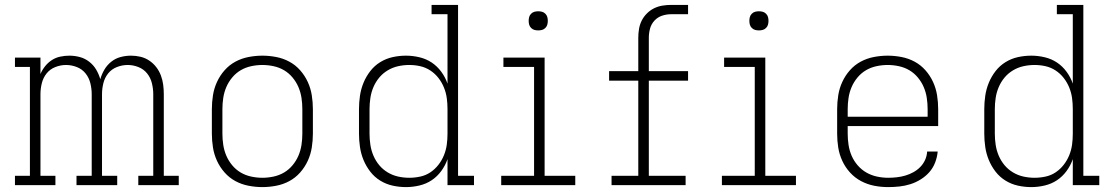

<svg xmlns="http://www.w3.org/2000/svg" viewBox="-20 -755 4540 783"><path d="M41 0V-38H102V-482H41V-520H145V-453Q152 -470 164 -485Q176 -500 191.5 -510Q207 -520 225.5 -524Q244 -528 263 -528Q284 -528 305 -522.5Q326 -517 343.5 -503.5Q361 -490 372 -471.5Q383 -453 389 -432Q395 -453 406 -471.5Q417 -490 434 -503.5Q451 -517 472 -522.5Q493 -528 514 -528Q534 -528 553 -523.5Q572 -519 588.5 -508Q605 -497 617 -481.5Q629 -466 636 -447.5Q643 -429 645.5 -409.5Q648 -390 648 -371V-38H709V0H544V-38H605V-371Q605 -393 599.5 -415.5Q594 -438 580 -455.5Q566 -473 544.5 -481.5Q523 -490 501 -490Q478 -490 456.5 -481.5Q435 -473 421 -455.5Q407 -438 401.5 -415.5Q396 -393 396 -371V-38H458V0H292V-38H354V-371Q354 -393 348.5 -415.5Q343 -438 329 -455.5Q315 -473 293.5 -481.5Q272 -490 249 -490Q227 -490 205.5 -481.5Q184 -473 170 -455.5Q156 -438 150.5 -415.5Q145 -393 145 -371V-38H206V0Z M1050 8Q1022 8 993.5 2.5Q965 -3 940 -16.5Q915 -30 896 -51.5Q877 -73 865 -99Q853 -125 848.5 -153.5Q844 -182 844 -210V-310Q844 -338 848.5 -366.5Q853 -395 865 -421Q877 -447 896 -468.5Q915 -490 940 -503.5Q965 -517 993.5 -522.5Q1022 -528 1050 -528Q1078 -528 1106.5 -522.5Q1135 -517 1160 -503.5Q1185 -490 1204 -468.5Q1223 -447 1235 -421Q1247 -395 1251.5 -366.5Q1256 -338 1256 -310V-210Q1256 -182 1251.5 -153.5Q1247 -125 1235 -99Q1223 -73 1204 -51.5Q1185 -30 1160 -16.5Q1135 -3 1106.5 2.5Q1078 8 1050 8ZM1050 -30Q1073 -30 1096 -35Q1119 -40 1138.5 -51.5Q1158 -63 1173 -81Q1188 -99 1197 -120Q1206 -141 1209.5 -164Q1213 -187 1213 -210V-310Q1213 -333 1209.5 -356Q1206 -379 1197 -400Q1188 -421 1173 -439Q1158 -457 1138.5 -468.5Q1119 -480 1096 -485Q1073 -490 1050 -490Q1027 -490 1004 -485Q981 -480 961.5 -468.5Q942 -457 927 -439Q912 -421 903 -400Q894 -379 890.5 -356Q887 -333 887 -310V-210Q887 -187 890.5 -164Q894 -141 903 -120Q912 -99 927 -81Q942 -63 961.5 -51.5Q981 -40 1004 -35Q1027 -30 1050 -30Z M1636 8Q1608 8 1581 2Q1554 -4 1530.5 -18.5Q1507 -33 1490 -55Q1473 -77 1462.5 -102.5Q1452 -128 1448 -155.5Q1444 -183 1444 -210V-310Q1444 -337 1448 -364.5Q1452 -392 1462.5 -417.5Q1473 -443 1490 -465Q1507 -487 1530.5 -501.5Q1554 -516 1581 -522Q1608 -528 1636 -528Q1663 -528 1690.5 -521.5Q1718 -515 1740.5 -500Q1763 -485 1779.5 -462.5Q1796 -440 1805 -414V-697H1740V-735H1848V-38H1913V0H1805V-106Q1796 -80 1779.5 -57.5Q1763 -35 1740.5 -20Q1718 -5 1690.5 1.5Q1663 8 1636 8ZM1649 -30Q1672 -30 1694.5 -35Q1717 -40 1735.5 -52.5Q1754 -65 1768 -83Q1782 -101 1790.5 -122Q1799 -143 1802 -165Q1805 -187 1805 -210V-310Q1805 -333 1802 -355Q1799 -377 1790.5 -398Q1782 -419 1768 -437Q1754 -455 1735 -467.5Q1716 -480 1694 -485Q1672 -490 1649 -490Q1626 -490 1603.5 -485Q1581 -480 1561 -468Q1541 -456 1526.5 -438.5Q1512 -421 1503 -400Q1494 -379 1490.5 -356Q1487 -333 1487 -310V-210Q1487 -187 1490.5 -164Q1494 -141 1503 -120Q1512 -99 1526.5 -81.5Q1541 -64 1561 -52Q1581 -40 1603.5 -35Q1626 -30 1649 -30Z M2024 0V-38H2158V-482H2033V-520H2201V-38H2326V0ZM2175 -631Q2167 -631 2159.5 -633Q2152 -635 2146 -641Q2140 -647 2138 -654.5Q2136 -662 2136 -670Q2136 -678 2138 -685.5Q2140 -693 2146 -699Q2152 -705 2159.5 -707Q2167 -709 2175 -709Q2183 -709 2190.5 -707Q2198 -705 2204 -699Q2210 -693 2212 -685.5Q2214 -678 2214 -670Q2214 -662 2212 -654.5Q2210 -647 2204 -641Q2198 -635 2190.5 -633Q2183 -631 2175 -631Z M2474 0V-38H2583V-426H2464V-465H2583V-601Q2583 -619 2586 -637Q2589 -655 2597 -671Q2605 -687 2618 -700Q2631 -713 2647 -721Q2663 -729 2681 -732Q2699 -735 2717 -735H2786V-697H2717Q2698 -697 2680 -691Q2662 -685 2649 -671Q2636 -657 2631 -638.5Q2626 -620 2626 -601V-465H2786V-426H2626V-38H2776V0Z M2924 0V-38H3058V-482H2933V-520H3101V-38H3226V0ZM3075 -631Q3067 -631 3059.5 -633Q3052 -635 3046 -641Q3040 -647 3038 -654.5Q3036 -662 3036 -670Q3036 -678 3038 -685.5Q3040 -693 3046 -699Q3052 -705 3059.5 -707Q3067 -709 3075 -709Q3083 -709 3090.5 -707Q3098 -705 3104 -699Q3110 -693 3112 -685.5Q3114 -678 3114 -670Q3114 -662 3112 -654.5Q3110 -647 3104 -641Q3098 -635 3090.5 -633Q3083 -631 3075 -631Z M3602 8Q3573 8 3545 2.5Q3517 -3 3491.5 -16.5Q3466 -30 3446.5 -51.5Q3427 -73 3415 -99Q3403 -125 3398.5 -153Q3394 -181 3394 -210V-310Q3394 -338 3398.5 -366.5Q3403 -395 3415 -421Q3427 -447 3446 -468.5Q3465 -490 3490 -503.5Q3515 -517 3543.5 -522.5Q3572 -528 3600 -528Q3628 -528 3656.5 -522.5Q3685 -517 3710 -503.5Q3735 -490 3754 -468.5Q3773 -447 3785 -421Q3797 -395 3801.5 -366.5Q3806 -338 3806 -310V-241H3437V-210Q3437 -187 3440.5 -164Q3444 -141 3453 -120Q3462 -99 3477.5 -81Q3493 -63 3513 -51.5Q3533 -40 3556 -35Q3579 -30 3602 -30Q3619 -30 3637 -32Q3655 -34 3672 -39Q3689 -44 3704.5 -52.5Q3720 -61 3732.5 -73.5Q3745 -86 3752.5 -102.5Q3760 -119 3761 -137H3804Q3802 -114 3793.5 -92Q3785 -70 3770 -53Q3755 -36 3735 -23.5Q3715 -11 3693 -4Q3671 3 3648 5.5Q3625 8 3602 8ZM3437 -279H3763V-310Q3763 -333 3759.5 -356Q3756 -379 3747 -400Q3738 -421 3723 -439Q3708 -457 3688.5 -468.5Q3669 -480 3646 -485Q3623 -490 3600 -490Q3577 -490 3554 -485Q3531 -480 3511.5 -468.5Q3492 -457 3477 -439Q3462 -421 3453 -400Q3444 -379 3440.5 -356Q3437 -333 3437 -310Z M4186 8Q4158 8 4131 2Q4104 -4 4080.5 -18.5Q4057 -33 4040 -55Q4023 -77 4012.5 -102.5Q4002 -128 3998 -155.5Q3994 -183 3994 -210V-310Q3994 -337 3998 -364.5Q4002 -392 4012.5 -417.5Q4023 -443 4040 -465Q4057 -487 4080.5 -501.5Q4104 -516 4131 -522Q4158 -528 4186 -528Q4213 -528 4240.5 -521.5Q4268 -515 4290.5 -500Q4313 -485 4329.5 -462.5Q4346 -440 4355 -414V-697H4290V-735H4398V-38H4463V0H4355V-106Q4346 -80 4329.5 -57.5Q4313 -35 4290.5 -20Q4268 -5 4240.5 1.5Q4213 8 4186 8ZM4199 -30Q4222 -30 4244.5 -35Q4267 -40 4285.5 -52.5Q4304 -65 4318 -83Q4332 -101 4340.5 -122Q4349 -143 4352 -165Q4355 -187 4355 -210V-310Q4355 -333 4352 -355Q4349 -377 4340.5 -398Q4332 -419 4318 -437Q4304 -455 4285 -467.5Q4266 -480 4244 -485Q4222 -490 4199 -490Q4176 -490 4153.5 -485Q4131 -480 4111 -468Q4091 -456 4076.5 -438.5Q4062 -421 4053 -400Q4044 -379 4040.5 -356Q4037 -333 4037 -310V-210Q4037 -187 4040.5 -164Q4044 -141 4053 -120Q4062 -99 4076.5 -81.5Q4091 -64 4111 -52Q4131 -40 4153.5 -35Q4176 -30 4199 -30Z"/></svg>

Font: Iosevka Etoile Extralight
Style: Regular
Weight: 200
Designer: Belleve Invis
Foundry: Belleve Invis
Version: Version 22.1.2; ttfautohint (v1.8.4)